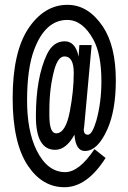

<svg xmlns="http://www.w3.org/2000/svg" viewBox="-20 -784 540 807"><path d="M293 -217.8Q257.8 -154.3 211.9 -154.3Q130.9 -154.3 130.9 -294.9Q130.9 -457 176.8 -554.7Q203.1 -610.4 252 -610.4Q296.9 -610.4 310.5 -545.9L313.5 -594.7H365.2L334 -253.9Q332 -240.2 332 -239.3Q332 -217.8 349.6 -217.8Q367.2 -217.8 384.8 -276.4Q406.2 -353.5 406.2 -442.4Q406.2 -556.6 372.1 -618.2Q327.1 -700.2 262.7 -700.2Q170.9 -700.2 124 -576.2Q93.8 -497.1 93.8 -361.3Q93.8 -235.4 132.8 -154.3Q178.7 -60.5 253.9 -60.5Q312.5 -60.5 377 -157.2L423.8 -120.1Q345.7 2.9 251 2.9Q158.2 2.9 97.7 -86.9Q33.2 -182.6 33.2 -371.1Q33.2 -562.5 97.7 -662.1Q165 -763.7 263.7 -763.7Q350.6 -763.7 412.1 -672.9Q466.8 -590.8 466.8 -446.3Q466.8 -321.3 431.6 -241.2Q390.6 -149.4 336.9 -149.4Q297.9 -149.4 293 -217.8ZM251 -546.9Q224.6 -546.9 209 -493.2Q187.5 -416 187.5 -321.3V-294.9Q188.5 -223.6 215.8 -223.6Q255.9 -223.6 273.4 -315.4Q290 -401.4 290 -477.5Q290 -546.9 251 -546.9Z"/></svg>

Font: MotoyaLCedar
Style: W3 mono
Weight: 400
Version: Version 1.01